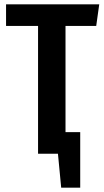

<svg xmlns="http://www.w3.org/2000/svg" viewBox="-20 -711 480 888"><path d="M425 -591H283V-100H351V157H263L248 0H156V-591H8V-691H439Z"/></svg>

Font: Fira Sans Extra Condensed Medium
Style: Regular
Weight: 500
Width: 1
Designer: Carrois Corporate & Edenspiekermann AG
Foundry: Carrois Corporate GbR & Edenspiekermann AG
Version: Version 4.203